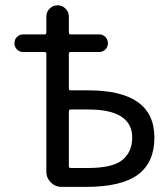

<svg xmlns="http://www.w3.org/2000/svg" viewBox="-20 -735 644 734"><path d="M243.2 -396.5Q243.2 -389.6 250 -389.6H317.4Q570.3 -389.6 570.3 -209Q570.3 -114.3 507.3 -67.4Q444.3 -20.5 307.6 -20.5H214.8Q191.4 -20.5 174.3 -37.6Q157.2 -54.7 157.2 -78.1V-529.3Q157.2 -536.1 150.4 -536.1H68.4Q54.7 -536.1 44.9 -545.9Q35.2 -555.7 35.2 -569.8Q35.2 -584 44.9 -593.8Q54.7 -603.5 68.4 -603.5H150.4Q157.2 -603.5 157.2 -611.3V-671.9Q157.2 -689.5 169.9 -702.1Q182.6 -714.8 200.2 -714.8Q217.8 -714.8 230.5 -702.1Q243.2 -689.5 243.2 -671.9V-611.3Q243.2 -603.5 250 -603.5H359.4Q373 -603.5 382.8 -593.8Q392.6 -584 392.6 -569.8Q392.6 -555.7 382.8 -545.9Q373 -536.1 359.4 -536.1H250Q243.2 -536.1 243.2 -529.3ZM243.2 -99.6Q243.2 -92.8 250 -92.8H317.4Q410.2 -92.8 447.8 -123.5Q485.4 -154.3 485.4 -209Q485.4 -316.4 317.4 -316.4H250Q243.2 -316.4 243.2 -308.6Z"/></svg>

Font: Gen Jyuu Gothic Regular
Style: Regular
Weight: 400
Designer: [Source Han Sans]
Ryoko NISHIZUKA  (kana & ideographs); Paul D. Hunt (Latin, Greek & Cyrillic); Wenlong ZHANG  (bopomofo
Version: Version 1.002.20150607